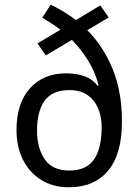

<svg xmlns="http://www.w3.org/2000/svg" viewBox="-20 -877 587 814"><path d="M195 -857Q222 -844 249.5 -827.5Q277 -811 302 -792L405 -854L441 -803L350 -749Q418 -681 457.5 -584.5Q497 -488 497 -362Q497 -223 438 -153Q379 -83 272 -83Q205 -83 155 -114Q105 -145 77.5 -199.5Q50 -254 50 -326Q50 -439 107 -502.5Q164 -566 260 -566Q305 -566 339 -553.5Q373 -541 394 -513L398 -515Q384 -571 354 -619.5Q324 -668 285 -708L174 -642L139 -693L236 -751Q218 -765 198.5 -777.5Q179 -790 159 -802ZM274 -495Q203 -495 170 -451Q137 -407 137 -323Q137 -250 169.5 -202Q202 -154 274 -154Q346 -154 378.5 -201Q411 -248 411 -339Q411 -382 396 -417.5Q381 -453 351 -474Q321 -495 274 -495Z"/></svg>

Font: Noto Sans Kannada UI SemiCondensed
Style: Regular
Weight: 400
Width: 4
Designer: Jelle Bosma - Monotype Design Team
Foundry: Monotype Imaging Inc.
Version: Version 2.005; ttfautohint (v1.8.4.7-5d5b)